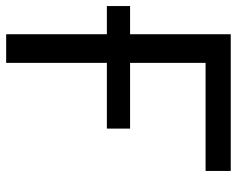

<svg xmlns="http://www.w3.org/2000/svg" viewBox="-96 -675 768 622"><g transform="rotate(90 288.0 -364.0)"><path d="M530.8 -727.5V-646H180.7V0H87.9V-727.5ZM-3.4 -326.2V-401.4H393.6V-326.2Z"/></g></svg>

Font: Inter
Style: Regular
Weight: 400
Designer: Rasmus Andersson
Foundry: rsms
Version: Version 4.001;git-9221beed3